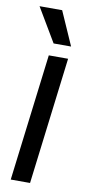

<svg xmlns="http://www.w3.org/2000/svg" viewBox="-86 -779 369 813"><g transform="rotate(10 98.0 -372.0)"><path d="M22.9 0H106L173.3 -545.9H90.3ZM15.6 -744.1 101.6 -599.1H176.8L112.8 -744.1Z"/></g></svg>

Font: Guggenheim Sans Display
Style: Italic
Weight: 400
Italic angle: -7°
Designer: Modified by Tom Baber under direction of Pentagram Design 2023
Foundry: rsms
Version: Version 1.001;Glyphs 3.1.2 (3151)